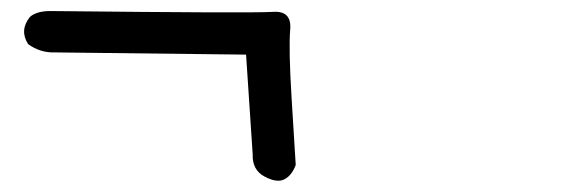

<svg xmlns="http://www.w3.org/2000/svg" viewBox="-20 -526 1040 348"><path d="M34 -495Q39 -500 48.5 -503Q58 -506 71 -506Q440 -502 474.5 -504.5Q509 -507 506 -472.5Q503 -438 508.5 -348.5Q514 -259 516 -227Q509 -208 495.5 -201Q482 -194 459.5 -206Q437 -218 438 -246L426 -427L80 -431Q53 -430 31 -446Q15 -471 34 -495Z"/></svg>

Font: Kosefont JP
Style: Regular
Weight: 400
Designer: Nozomi Seto 瀬戸のぞみ
Version: Version 3.00;June 19, 2020